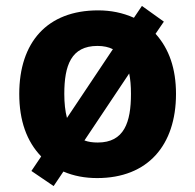

<svg xmlns="http://www.w3.org/2000/svg" viewBox="-20 -591 659 648"><path d="M45 -274C45 -184 70 -114 119 -63L86 -14L161 37L194 -12C229 3 267 10 308 10C479 10 574 -101 574 -274C574 -359 551 -426 505 -477L533 -518L459 -571L432 -531C394 -548 354 -556 311 -556C139 -556 45 -448 45 -274ZM309 -436C330 -436 347 -432 361 -425L206 -193C200 -216 197 -243 197 -274C197 -370 220 -436 309 -436ZM310 -110C293 -110 278 -112 265 -117L416 -343C420 -324 422 -301 422 -274C422 -178 399 -110 310 -110Z"/></svg>

Font: Passageway
Style: Regular
Weight: 700
Foundry: Ascender Corporation
Version: Version 1.11